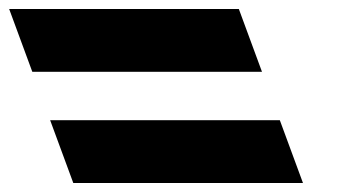

<svg xmlns="http://www.w3.org/2000/svg" viewBox="-228 -560 754 428"><path d="M5.4 -152H-64.6L-116.2 -292H-46.2H325.8H395.8L447.4 -152H377.4ZM-86 -400H-156L-207.6 -540H-137.6H234.4H304.4L356 -400H286Z"/></svg>

Font: Nordica Plus
Style: NordicaClassicRgCondOpObl
Weight: 500
Version: Version 1.01